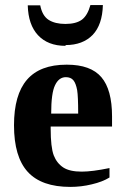

<svg xmlns="http://www.w3.org/2000/svg" viewBox="-20 -724 483 754"><path d="M241 -470H243Q336 -470 378 -421Q420 -372 420 -267V-227H179V-219Q179 -146 191 -114Q203 -83 229 -66Q254 -50 301 -50Q342 -50 410 -64V-27Q383 -10 340 0Q299 10 256 10Q143 10 89 -49Q35 -108 35 -232Q35 -352 86 -411Q137 -470 241 -470ZM238 -421H239Q211 -421 196 -389Q181 -358 181 -278H287Q287 -346 283 -370Q278 -397 268 -409Q258 -421 238 -421ZM238 -547 237 -544Q168 -544 129 -586Q91 -627 89 -703H138Q146 -662 171 -646Q196 -630 237 -630Q279 -630 302 -647Q324 -664 335 -704H384Q382 -627 344 -587Q305 -547 238 -547Z"/></svg>

Font: Libra Serif Modern
Style: Bold
Weight: 700
Designer: Stefan Peev, Context Ltd
Foundry: Ascender Corporation
Version: Version 1.000